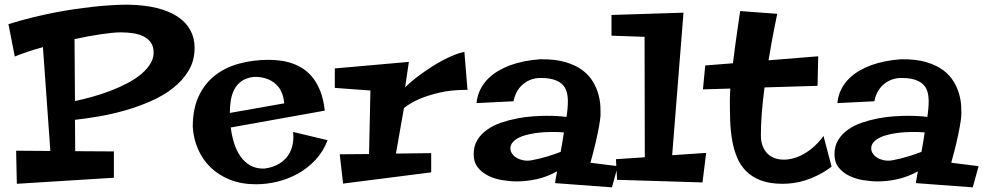

<svg xmlns="http://www.w3.org/2000/svg" viewBox="-20 -765 4194 819"><path d="M163.1 -564Q127.9 -554.2 97.2 -543.9Q66.4 -533.7 43 -523.9L16.1 -662.1Q68.4 -678.2 117.9 -690.4Q167.5 -702.6 212.9 -711.4Q258.3 -720.2 298.8 -726.1Q339.4 -731.9 374 -735.8Q454.6 -744.6 522.9 -745.1Q594.7 -744.1 648.4 -731Q702.1 -717.8 738 -693.8Q773.9 -669.9 792 -636.2Q810.1 -602.5 810.1 -561Q810.1 -506.8 784.9 -464.4Q759.8 -421.9 718.3 -389.4Q676.8 -356.9 623.3 -333.5Q569.8 -310.1 513.2 -293.9Q456.5 -277.8 400.9 -268.3Q345.2 -258.8 299.8 -253.9L300.8 -120.1L465.8 -119.1V-6.8L51.8 19L48.8 -122.1L194.8 -121.1ZM495.1 -627Q478.5 -627 456.8 -624.8Q435.1 -622.6 409.7 -618.9Q384.3 -615.2 356 -609.9Q327.6 -604.5 297.9 -598.1L299.8 -334Q335 -341.3 374.3 -352.3Q413.6 -363.3 451.9 -377.9Q490.2 -392.6 524.9 -410.9Q559.6 -429.2 585 -451.2Q610.4 -473.1 624.3 -498.3Q638.2 -523.4 634.8 -551.8Q632.3 -572.3 621.1 -586.7Q609.9 -601.1 591.6 -610.1Q573.2 -619.1 548.6 -623Q523.9 -627 495.1 -627Z M1377.4 -167Q1358.9 -118.7 1325.9 -83.3Q1293 -47.9 1251.5 -24.7Q1210 -1.5 1163.6 9.8Q1117.2 21 1072.3 21Q1009.8 21 960.9 1.5Q912.1 -18.1 877.9 -51.3Q843.8 -84.5 824.5 -129.2Q805.2 -173.8 802.2 -224.1Q802.2 -300.8 827.9 -355.2Q853.5 -409.7 897.7 -443.8Q941.9 -478 1001 -493.9Q1060.1 -509.8 1126.5 -509.8Q1150.9 -509.8 1177 -506.3Q1203.1 -502.9 1228 -494.1Q1252.9 -485.4 1275.6 -470Q1298.3 -454.6 1316.7 -430.4Q1335 -406.2 1347.7 -372.6Q1360.4 -338.9 1365.2 -293L964.4 -221.2Q968.3 -187.5 978.3 -155.3Q988.3 -123 1005.4 -98.4Q1022.5 -73.7 1047.6 -59.3Q1072.8 -44.9 1107.4 -45.9Q1145 -50.3 1173.8 -68.4Q1186 -76.2 1197.3 -87.6Q1208.5 -99.1 1216.8 -115.2Q1225.1 -131.3 1229 -152.8Q1232.9 -174.3 1230.5 -202.1ZM1192.4 -324.2Q1190.4 -347.2 1184.1 -364.3Q1177.7 -381.3 1168.2 -393.6Q1158.7 -405.8 1147.2 -413.8Q1135.7 -421.9 1124 -426.8Q1096.7 -438 1062.5 -437Q1030.3 -433.1 1010.3 -418.7Q990.2 -404.3 979.2 -383.1Q968.3 -361.8 964.4 -335.9Q960.4 -310.1 960.4 -283.2Z M1819.3 -111.8V-29.8L1443.4 18.1L1429.2 -106.9L1554.2 -107.9L1560.1 -378.9L1408.2 -390.1V-473.1L1724.1 -501L1708 -392.1Q1718.8 -403.3 1736.3 -418.2Q1753.9 -433.1 1775.1 -448.5Q1796.4 -463.9 1820.6 -479.5Q1844.7 -495.1 1869.1 -508.1Q1893.6 -521 1917.2 -530.5Q1940.9 -540 1960.9 -543.9L1974.1 -381.8Q1903.8 -381.8 1853.3 -369.6Q1802.7 -357.4 1769 -342.8Q1730 -325.7 1703.1 -304.2L1668.9 -109.9Z M2615.2 -56.2 2590.3 34.2 2347.7 16.1Q2348.6 8.8 2350.1 0Q2351.6 -8.8 2353 -16.6Q2355 -25.4 2356.4 -34.2Q2314 -10.7 2270.5 -1Q2227.1 8.8 2185.5 8.8Q2155.3 8.8 2122.6 3.4Q2089.8 -2 2062.7 -15.4Q2035.6 -28.8 2018.1 -51Q2000.5 -73.2 2000.5 -106.9Q2000.5 -142.6 2016.6 -168.5Q2032.7 -194.3 2059.1 -212.6Q2085.4 -231 2118.9 -242.2Q2152.3 -253.4 2186.8 -260Q2221.2 -266.6 2253.9 -268.8Q2286.6 -271 2311.5 -271Q2337.9 -271 2358.9 -269.8Q2379.9 -268.6 2396.5 -266.1Q2402.3 -301.8 2402.3 -334Q2402.3 -357.4 2396.2 -376.5Q2390.1 -395.5 2375.2 -408.2Q2360.4 -420.9 2335.7 -427.2Q2311 -433.6 2274.4 -432.1Q2250 -429.7 2229.5 -418.5Q2220.7 -413.6 2211.7 -406.2Q2202.6 -398.9 2194.6 -388.7Q2186.5 -378.4 2180.2 -364.5Q2173.8 -350.6 2170.4 -333L2012.7 -325.2Q2016.1 -358.9 2029.8 -385Q2043.5 -411.1 2063.2 -430.4Q2083 -449.7 2106.9 -463.4Q2130.9 -477.1 2155.3 -486.3Q2212.9 -507.3 2283.7 -512.2Q2347.2 -513.2 2391.4 -500.2Q2435.5 -487.3 2464.4 -465.6Q2493.2 -443.8 2509.3 -416.5Q2525.4 -389.2 2532.7 -362.1Q2540 -335 2541 -310.8Q2542 -286.6 2541.5 -271Q2540 -252 2534.7 -223.1Q2530.3 -198.2 2521.7 -160.6Q2513.2 -123 2498.5 -70.8ZM2385.3 -200.2Q2374 -201.2 2360.8 -201.7Q2347.7 -202.1 2333.5 -202.1Q2321.3 -202.1 2303.5 -201.2Q2285.6 -200.2 2266.1 -197.5Q2246.6 -194.8 2227.1 -189.9Q2207.5 -185.1 2192.1 -177.2Q2176.8 -169.4 2167 -158.2Q2157.2 -147 2157.2 -131.8Q2157.2 -120.1 2164.3 -109.6Q2171.4 -99.1 2183.6 -91.8Q2195.8 -84.5 2212.2 -81.3Q2228.5 -78.1 2246.6 -81.1Q2283.2 -87.9 2315.7 -97.9Q2348.1 -107.9 2371.6 -117.2Q2375.5 -137.7 2378.9 -158.7Q2382.3 -179.7 2385.3 -200.2Z M2992.2 -112.8 2976.6 13.2 2612.3 2 2607.4 -85.9 2730.5 -94.2 2729.5 -607.9 2588.4 -612.8V-701.2L2895.5 -710.9L2847.2 -103Z M3225.6 -188Q3225.6 -161.6 3233.2 -142.1Q3240.7 -122.6 3253.9 -109.6Q3267.1 -96.7 3284.9 -90.3Q3302.7 -84 3323.2 -84Q3343.8 -84 3366.2 -90.3Q3388.7 -96.7 3410.6 -109.4Q3432.6 -122.1 3453.6 -141.1Q3474.6 -160.2 3492.7 -185.1Q3497.6 -167.5 3502.9 -146.5Q3507.8 -128.4 3513.9 -104.7Q3520 -81.1 3527.3 -54.2Q3498 -32.2 3469.7 -18.1Q3441.4 -3.9 3414.8 4.4Q3388.2 12.7 3363.8 15.9Q3339.4 19 3318.4 19Q3263.7 19 3225.8 4.6Q3188 -9.8 3162.8 -34.9Q3137.7 -60.1 3123.8 -94Q3109.9 -127.9 3103 -167.2Q3096.2 -206.5 3094.7 -249.3Q3093.3 -292 3093.3 -334Q3093.3 -344.7 3093.8 -358.4Q3094.2 -372.1 3095.2 -387.2L2978.5 -383.8L2988.3 -485.8L3106.4 -495.1Q3111.3 -536.6 3116.9 -576.2Q3122.6 -615.7 3127 -647.5Q3132.3 -684.6 3137.2 -717.8L3295.4 -706.1Q3289.6 -679.7 3283.7 -648.4Q3278.3 -621.6 3271.7 -585.7Q3265.1 -549.8 3258.3 -507.8L3470.2 -524.9L3467.3 -398.9L3241.2 -392.1Q3233.9 -337.4 3229.7 -285.4Q3225.6 -233.4 3225.6 -188Z M4154.3 -56.2 4129.4 34.2 3886.7 16.1Q3887.7 8.8 3889.2 0Q3890.6 -8.8 3892.1 -16.6Q3894 -25.4 3895.5 -34.2Q3853 -10.7 3809.6 -1Q3766.1 8.8 3724.6 8.8Q3694.3 8.8 3661.6 3.4Q3628.9 -2 3601.8 -15.4Q3574.7 -28.8 3557.1 -51Q3539.6 -73.2 3539.6 -106.9Q3539.6 -142.6 3555.7 -168.5Q3571.8 -194.3 3598.1 -212.6Q3624.5 -231 3658 -242.2Q3691.4 -253.4 3725.8 -260Q3760.3 -266.6 3793 -268.8Q3825.7 -271 3850.6 -271Q3877 -271 3897.9 -269.8Q3918.9 -268.6 3935.5 -266.1Q3941.4 -301.8 3941.4 -334Q3941.4 -357.4 3935.3 -376.5Q3929.2 -395.5 3914.3 -408.2Q3899.4 -420.9 3874.8 -427.2Q3850.1 -433.6 3813.5 -432.1Q3789.1 -429.7 3768.6 -418.5Q3759.8 -413.6 3750.7 -406.2Q3741.7 -398.9 3733.6 -388.7Q3725.6 -378.4 3719.2 -364.5Q3712.9 -350.6 3709.5 -333L3551.8 -325.2Q3555.2 -358.9 3568.8 -385Q3582.5 -411.1 3602.3 -430.4Q3622.1 -449.7 3646 -463.4Q3669.9 -477.1 3694.3 -486.3Q3752 -507.3 3822.8 -512.2Q3886.2 -513.2 3930.4 -500.2Q3974.6 -487.3 4003.4 -465.6Q4032.2 -443.8 4048.3 -416.5Q4064.5 -389.2 4071.8 -362.1Q4079.1 -335 4080.1 -310.8Q4081.1 -286.6 4080.6 -271Q4079.1 -252 4073.7 -223.1Q4069.3 -198.2 4060.8 -160.6Q4052.2 -123 4037.6 -70.8ZM3924.3 -200.2Q3913.1 -201.2 3899.9 -201.7Q3886.7 -202.1 3872.6 -202.1Q3860.4 -202.1 3842.5 -201.2Q3824.7 -200.2 3805.2 -197.5Q3785.6 -194.8 3766.1 -189.9Q3746.6 -185.1 3731.2 -177.2Q3715.8 -169.4 3706.1 -158.2Q3696.3 -147 3696.3 -131.8Q3696.3 -120.1 3703.4 -109.6Q3710.4 -99.1 3722.7 -91.8Q3734.9 -84.5 3751.2 -81.3Q3767.6 -78.1 3785.6 -81.1Q3822.3 -87.9 3854.7 -97.9Q3887.2 -107.9 3910.6 -117.2Q3914.6 -137.7 3918 -158.7Q3921.4 -179.7 3924.3 -200.2Z"/></svg>

Font: Peralta
Style: Regular
Weight: 400
Designer: Astigmatic (AOETI)
Foundry: Astigmatic (AOETI)
Version: Version 1.000